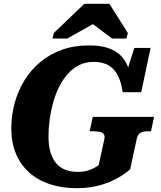

<svg xmlns="http://www.w3.org/2000/svg" viewBox="-20 -965 838 1002"><path d="M233 -254Q233 -296 239 -340.5Q245 -385 257 -428.5Q269 -472 288 -510.5Q307 -549 333 -578.5Q359 -608 392.5 -625Q426 -642 468 -642Q518 -642 549 -622.5Q580 -603 597 -567Q614 -531 620 -484H717L766 -715H681L629 -550L667 -531Q663 -577 649 -613.5Q635 -650 609.5 -675.5Q584 -701 543.5 -714.5Q503 -728 444 -728Q366 -728 302.5 -705Q239 -682 190 -641Q141 -600 107.5 -545.5Q74 -491 56.5 -427Q39 -363 39 -294Q39 -222 62.5 -164.5Q86 -107 130.5 -66.5Q175 -26 238 -4.5Q301 17 379 17Q431 17 474.5 8Q518 -1 553 -16Q588 -31 614.5 -48Q641 -65 659 -81L694 -242Q699 -265 714 -272.5Q729 -280 753 -280H768L784 -355H464L448 -280H464Q485 -280 499.5 -277Q514 -274 521 -265.5Q528 -257 525 -241L495 -103Q488 -98 473.5 -89.5Q459 -81 437 -74.5Q415 -68 384 -68Q347 -68 318.5 -80Q290 -92 271 -115.5Q252 -139 242.5 -173.5Q233 -208 233 -254ZM551 -945H420L261 -793L254 -764H331L511 -865L429 -866L565 -764H640L647 -793Z"/></svg>

Font: Roboto Serif 20pt
Style: Bold Italic
Weight: 700
Italic angle: -10°
Version: Version 1.007